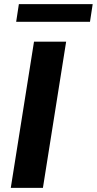

<svg xmlns="http://www.w3.org/2000/svg" viewBox="-20 -906 467 926"><path d="M32 0 144 -705H299L187 0ZM58 -801 71 -886H427L414 -801Z"/></svg>

Font: Nunito Sans 12pt ExtraBold
Style: Italic
Weight: 800
Italic angle: -9°
Designer: Vernon Adams
Foundry: Vernon Adams
Version: Version 3.101;gftools[0.9.27]